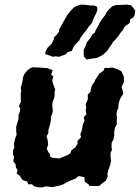

<svg xmlns="http://www.w3.org/2000/svg" viewBox="-20 -804 613 842"><path d="M165 18 146 17 130 13 120 4H104L99 -8L80 -14L72 -24L68 -32L53 -43L57 -57L49 -72V-82L38 -97L42 -116L37 -127V-143L43 -157L41 -174L47 -199L53 -213L51 -228V-248L57 -269L61 -281V-298L67 -314L69 -327L63 -339L72 -358L71 -374V-392L73 -405L71 -419L78 -444L82 -469L89 -482L99 -494L108 -502L122 -509L151 -508L165 -507L178 -506L188 -505L211 -496L204 -477L214 -469L209 -452L212 -438L216 -427L222 -412L219 -400L220 -386L217 -372L211 -358L209 -339L212 -320L209 -305L203 -291V-274L199 -257L192 -233V-219L184 -207L189 -190L191 -169L185 -152L192 -137L200 -126V-116L211 -112L240 -109L257 -116L280 -126L289 -132L293 -145L309 -156L320 -173V-186L336 -203L332 -215L339 -232L343 -257L351 -276L347 -291L359 -302L356 -319L358 -332L356 -348L365 -367V-389L377 -402L378 -412L384 -431L394 -444L397 -453L406 -466L415 -481L433 -493L439 -506H454L472 -508L488 -503L502 -497L513 -491L518 -479L523 -469L524 -447L513 -422L519 -404L520 -392L509 -375L504 -363L500 -348L499 -330L493 -318L491 -299L493 -289L492 -270V-258L484 -244L481 -226V-209L477 -191L470 -179L469 -160L471 -146L465 -135V-116L467 -99L463 -80L459 -68L455 -58L451 -41L452 -30L445 -12L429 -1L416 11L403 12L371 11L369 5L352 -7L350 -27L325 -32L311 -21L288 -12L272 -4L258 4L245 9L226 13L210 17L182 13ZM360 -543 348 -556 347 -569V-585L354 -599L360 -617L378 -640L385 -654L395 -660L401 -674L409 -688L418 -706L431 -725L442 -739L447 -750L458 -763L472 -776L489 -782L528 -783L537 -784L556 -780L568 -765L573 -756L570 -736L563 -726L550 -719V-705L527 -687L517 -669L511 -664L500 -647L490 -634L476 -621L470 -610L458 -593L451 -582L432 -564L421 -558L405 -550L389 -548ZM202 -559 178 -567 180 -579 189 -595 206 -612 216 -631V-639L230 -653L239 -666L240 -676L245 -685L258 -708L268 -726L277 -741L291 -758L305 -772L322 -780L337 -784L363 -782L376 -780H393L406 -774L407 -761L402 -746L392 -727L383 -703L369 -687L361 -675L345 -655L336 -643L327 -626L309 -608L302 -597L295 -581L276 -575L269 -566L250 -559L239 -555L223 -557L211 -555Z"/></svg>

Font: Winky Rough SemiBold
Style: Italic
Weight: 600
Italic angle: -8.97852°
Designer: Simon Atzbach
Foundry: typofactur
Version: Version 1.206; ttfautohint (v1.8.4.7-5d5b)